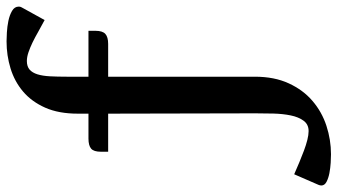

<svg xmlns="http://www.w3.org/2000/svg" viewBox="-320 -548 1030 586"><g transform="rotate(-90 195.0 -255.0)"><path d="M253.9 -439.9V7.8Q253.9 67.4 233.6 111.3Q213.4 155.3 179.9 183.8Q146.5 212.4 104 226.3Q61.5 240.2 17.1 240.2Q7.3 240.2 -8.8 239.3Q-24.9 238.3 -40.3 235.4Q-55.7 232.4 -66.9 226.6Q-78.1 220.7 -78.1 210.9Q-78.1 208.5 -77.6 206.5Q-77.1 204.6 -76.2 202.1L-43.9 127.9Q-25.9 135.7 -7.3 143.6Q11.2 151.4 28.3 157.7Q45.4 164.1 60.8 168Q76.2 171.9 87.9 171.9Q108.4 171.9 119.6 156.5Q130.9 141.1 135.7 117.4Q140.6 93.8 141.4 64.9Q142.1 36.1 142.1 8.8L141.1 -439.9H24.9V-461.9Q24.9 -483.9 34.4 -491.9Q43.9 -500 64.9 -500H141.1V-532.2Q141.1 -590.8 159.4 -632.1Q177.7 -673.3 208.5 -699.5Q239.3 -725.6 279.1 -737.8Q318.8 -750 361.8 -750Q371.1 -750 388.9 -749Q406.7 -748 424.3 -744.4Q441.9 -740.7 454.8 -733.2Q467.8 -725.6 467.8 -712.9Q467.8 -709 466.6 -706.1Q465.3 -703.1 462.9 -699.2L426.8 -633.8Q408.2 -643.6 391.1 -653.3Q374 -663.1 358.4 -670.7Q342.8 -678.2 328.4 -683.1Q314 -688 301.8 -688Q285.2 -688 275.6 -679.7Q266.1 -671.4 261.2 -655.8Q256.3 -640.1 255.1 -617.4Q253.9 -594.7 253.9 -565.9V-500H394V-479Q394 -457 384.5 -448.5Q375 -439.9 354 -439.9Z"/></g></svg>

Font: Artifika
Style: Medium
Weight: 500
Designer: Yulya Zhdanova | Cyreal.org
Foundry: Yulya Zhdanova | Cyreal
Version: Version 1.000